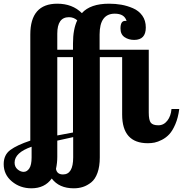

<svg xmlns="http://www.w3.org/2000/svg" viewBox="-117 -769 990 1039"><path d="M-97 119Q-97 69 -61 42.5Q-25 16 47 -8V-582Q47 -749 193 -749Q275 -749 326 -698Q372 -749 473 -749Q508 -749 539.5 -743.5Q571 -738 602.5 -724.5Q634 -711 653 -684.5Q672 -658 672 -620Q672 -553 609 -553Q579 -553 557 -568Q535 -583 535 -615Q535 -656 560 -656Q567 -656 568 -655Q557 -695 504 -695Q422 -695 422 -582V-500H688V-160Q688 -119 699 -105Q710 -91 740 -91Q769 -91 788.5 -116Q808 -141 811 -179H853Q847 -132 832 -97Q817 -62 799.5 -43Q782 -24 759.5 -12.5Q737 -1 719.5 2.5Q702 6 683 6Q544 6 544 -149V-460H423V83Q423 132 410.5 166.5Q398 201 376.5 218Q355 235 332 242.5Q309 250 282 250Q203 250 163 197Q125 250 53 250Q-8 250 -52.5 213Q-97 176 -97 119ZM-38 111Q-38 134 -22 147.5Q-6 161 11 161Q29 161 41.5 142.5Q54 124 54 83V25Q-38 57 -38 111ZM186 145Q191 175 224 175Q279 175 279 83V-27L193 -8V80Q193 112 186 145ZM193 -36 278 -52V-460H193ZM193 -500H278V-534Q278 -611 301 -659Q282 -676 256 -676Q193 -676 193 -587Z"/></svg>

Font: Lobster Two
Style: Bold
Weight: 700
Designer: Pablo Impallari
Foundry: Pablo Impallari. www.impallari.com
Version: Version 1.006